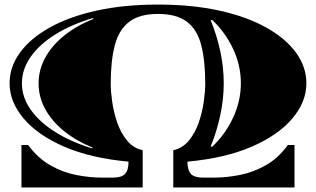

<svg xmlns="http://www.w3.org/2000/svg" viewBox="-20 -821 1385 841"><path d="M74 0V-186H103Q146 -128 200.5 -97Q255 -66 314 -54.5Q373 -43 428 -43H475Q513 -43 528 -59.5Q543 -76 543 -113Q378 -128 261.5 -178.5Q145 -229 83.5 -302Q22 -375 22 -456Q22 -528 67.5 -590.5Q113 -653 198 -700.5Q283 -748 403 -774.5Q523 -801 672 -801Q821 -801 941 -774.5Q1061 -748 1146 -700.5Q1231 -653 1276.5 -590.5Q1322 -528 1322 -456Q1322 -375 1260.5 -302Q1199 -229 1082.5 -178.5Q966 -128 801 -113Q801 -76 816 -59.5Q831 -43 869 -43H916Q971 -43 1030 -54.5Q1089 -66 1144 -97Q1199 -128 1241 -186H1270V0H739V-163Q780 -172 807.5 -205.5Q835 -239 850.5 -284Q866 -329 872.5 -375Q879 -421 879 -455Q879 -555 861.5 -623Q844 -691 799 -725.5Q754 -760 672 -760Q591 -760 546 -725.5Q501 -691 483 -623Q465 -555 465 -455Q465 -421 471.5 -375Q478 -329 493.5 -284Q509 -239 536.5 -205.5Q564 -172 605 -163V0ZM384 -171 385 -175Q315 -203 261.5 -246Q208 -289 178.5 -342.5Q149 -396 149 -456Q149 -516 179 -570Q209 -624 263.5 -667Q318 -710 389 -738L388 -742Q295 -715 224.5 -671.5Q154 -628 115 -573Q76 -518 76 -456Q76 -395 114.5 -340.5Q153 -286 222.5 -242.5Q292 -199 384 -171ZM909 -178Q965 -230 1000 -303.5Q1035 -377 1035 -456Q1035 -536 1000 -609Q965 -682 909 -734L903 -732Q929 -669 944.5 -598Q960 -527 960 -456Q960 -386 944.5 -314.5Q929 -243 903 -180Z"/></svg>

Font: Diplomata SC
Style: Regular
Weight: 400
Designer: Eduardo Rodriguez Tunni
Foundry: Eduardo Rodriguez Tunni
Version: Version 1.002; ttfautohint (v1.8.4.7-5d5b);gftools[0.9.23]